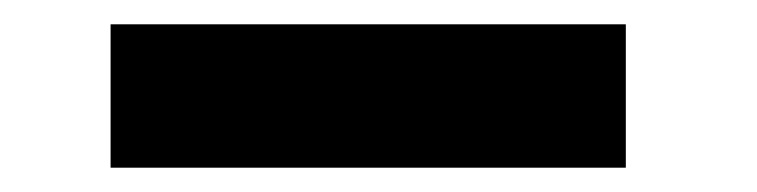

<svg xmlns="http://www.w3.org/2000/svg" viewBox="-20 -381 623 158"><path d="M71 -361V-243H495V-361Z"/></svg>

Font: Malmofest SemiBold
Style: Regular
Weight: 600
Designer: Jonny Pinhorn (Poppins), Kolossal
Version: Version 1.004;Glyphs 3.1.2 (3151)